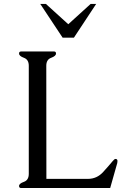

<svg xmlns="http://www.w3.org/2000/svg" viewBox="-20 -944 651 964"><path d="M182.1 -924.3H210.4L322.8 -822.3L435.1 -924.3H462.9L351.1 -754.9H294.4ZM212.9 -45.9H421.4Q466.8 -45.9 498.3 -80.8Q529.8 -115.7 545.9 -135.3Q554.7 -146 559.6 -146Q569.8 -146 569.8 -135.7Q569.8 -129.4 568.8 -125.5L533.2 0H85.9Q75.7 0 75.7 -10.3Q75.7 -22.5 100.1 -31Q124.5 -39.6 124.5 -71.3V-613.8Q124.5 -645 100.1 -653.8Q75.7 -662.6 75.7 -675.3Q75.7 -685.5 85.9 -685.5H251.5Q261.2 -685.5 261.2 -675.3Q261.2 -662.6 236.8 -653.8Q212.4 -645 212.4 -613.8Z"/></svg>

Font: Caudex
Style: Regular
Weight: 400
Version: Version 1.04